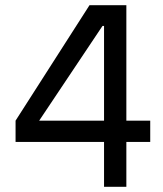

<svg xmlns="http://www.w3.org/2000/svg" viewBox="-20 -720 629 740"><path d="M467 0H381V-173H40V-255L325 -700H467V-255H559V-173H467ZM131 -255H381V-620H375Z"/></svg>

Font: Liter
Style: Regular
Weight: 400
Designer: Anton Skugarov
Foundry: skugi
Version: Version 1.004; ttfautohint (v1.8.4.7-5d5b)